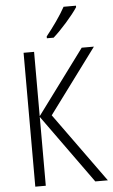

<svg xmlns="http://www.w3.org/2000/svg" viewBox="-62 -980 600 1020"><g transform="rotate(-5 238.5 -469.5)"><path d="M383 -939H317C292 -893 251 -836 214 -790V-780H250C293 -818 355 -888 383 -931ZM471 0 204 -370 459 -714H394L140 -371V-714H84V0H140V-367L404 0Z"/></g></svg>

Font: Noto Sans Display SemiCondensed Light
Style: Regular
Weight: 300
Width: 4
Designer: Monotype Design Team
Foundry: Monotype Imaging Inc.
Version: Version 1.900